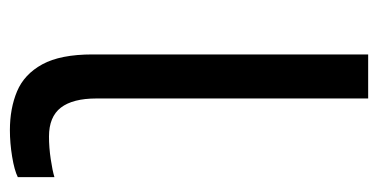

<svg xmlns="http://www.w3.org/2000/svg" viewBox="-208 -546 764 388"><g transform="rotate(90 174.0 -352.0)"><path d="M243 10Q199 10 164.5 -4.5Q130 -19 110 -55.5Q90 -92 90 -157V-714H179V-165Q179 -117 197.5 -93Q216 -69 256 -69Q278 -69 301.5 -72.5Q325 -76 338 -80V-6Q324 1 296.5 5.5Q269 10 243 10Z"/></g></svg>

Font: eng115
Style: Regular
Weight: 400
Designer: Monotype Design Team
Foundry: Monotype Imaging Inc.
Version: Version 2.013